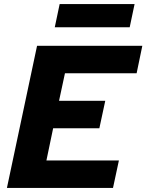

<svg xmlns="http://www.w3.org/2000/svg" viewBox="-20 -923 719 943"><path d="M162 -698H679L651 -563H299L270 -428H497L468 -293H241L208 -135H564L535 0H14ZM273 -903H641L617 -789H249Z"/></svg>

Font: Azeret Mono
Style: Bold Italic
Weight: 700
Italic angle: -12°
Designer: Martin Vácha
Foundry: Displaay
Version: Version 1.000; Glyphs 3.0.3, build 3074